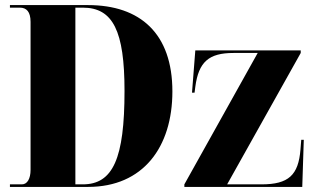

<svg xmlns="http://www.w3.org/2000/svg" viewBox="-20 -734 1224 754"><path d="M19 0H326C542 0 657 -156 657 -375C657 -602 531 -714 326 -714H19V-704H58C84 -704 100 -688 100 -648V-67C100 -32 87 -10 66 -10H19ZM305 -10H276V-704H305C424 -704 469 -612 469 -377C469 -112 424 -10 305 -10ZM704 0H1167L1173 -185H1163L1160 -147C1152 -46 1113 -10 1007 -10H872L1161 -526V-536H747L734 -370H744L747 -393C760 -491 800 -526 897 -526H992L704 -10Z"/></svg>

Font: Noto Serif Display Condensed Black
Style: Regular
Weight: 900
Width: 3
Designer: Monotype Design Team
Foundry: Monotype Imaging Inc.
Version: Version 2.009